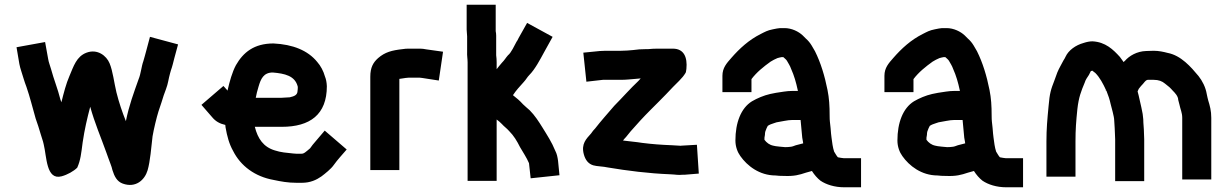

<svg xmlns="http://www.w3.org/2000/svg" viewBox="-20 -734 5198 813"><path d="M50 -534 62 -463C64 -453 66.7 -443 70 -433C76.9 -412.3 82.9 -389.2 92 -366C106.2 -325.5 118.6 -275.3 131 -232C138.3 -211.1 146.4 -187.5 152 -167C156.5 -150.2 161.7 -139.5 165 -123C178.1 -70.8 175 30.3 241 12.5C265.2 6 291.9 -8.9 307 -24C321.3 -55.8 324 -85.2 330 -131C338.2 -186.7 348.9 -232.2 362 -282C380.4 -214.6 407.3 -152.5 430 -89L439 -64C444.5 -47.4 452.8 -30.1 456 -14C464.2 12.4 475.1 34.6 500 43.5C555.1 63.2 593 27.7 605 -13C616 -50.4 620.7 -111.3 626 -157C630.9 -186.3 643.3 -237.7 651 -262L664 -301C670.6 -324.6 675.6 -336.4 683 -357C691.9 -380 693.4 -400 700 -423L704 -437C708.9 -449.9 714.7 -473.6 718 -487L734 -546L615 -578L599 -518C595.7 -506.6 590.7 -486.1 587 -475C578.9 -453.3 576.5 -421.3 567 -399C546.4 -340.6 526.5 -288.3 513 -221C497.6 -259.5 484 -299 473 -343C463.1 -384.1 457.9 -432.7 444 -466C430.7 -498.2 392.4 -528.1 346.5 -511C303.6 -495 291.8 -453.5 274 -412C260 -379.9 250.1 -341.5 240 -301C238.7 -304.3 237.3 -308 236 -312C224.3 -358.8 207.7 -398.2 196 -442C191.2 -459.3 186.5 -468.7 184 -484L171 -556Z M1207 -322C1197.6 -322 1183.1 -320 1173 -320H1063C1066.3 -336.4 1069 -349.2 1075 -368C1084.2 -399.3 1095.7 -427 1135 -427C1186.3 -422.7 1227.8 -412.8 1240 -370C1240 -368.7 1240.3 -367.3 1241 -366C1241 -359.3 1240.7 -354 1240 -350C1240 -330 1223.4 -326.1 1207 -322ZM1364 -369C1363.3 -385 1360.7 -398.7 1356 -410C1349.7 -433.2 1337.7 -455.4 1323 -472C1283.8 -520.2 1220.3 -546.1 1138 -550C1055.5 -550 1009.8 -511.9 979 -458C963.3 -428.8 952.2 -388.9 944 -353V-350L926 -370L833 -290L879 -237C893.1 -220.2 910.5 -210.2 934 -205C934 -201.7 934.3 -198.3 935 -195C941.8 -156.4 950.3 -124.6 967 -95C998.5 -32 1059.1 13.9 1139 28C1169.7 34.6 1199.3 40 1235 40H1259C1293.7 40 1319.9 27.8 1341 13C1356.7 1.3 1382.1 -19.1 1393 -35C1409.8 -58.5 1429.4 -79.2 1448 -101L1355 -181L1315 -134C1307.2 -124.9 1300.4 -117.1 1293 -106C1288.4 -101.4 1273.3 -89.7 1271 -88C1266.3 -84.9 1262.8 -83 1255 -83H1236C1231.3 -83 1226.7 -83.3 1222 -84C1194.2 -86.8 1168.5 -88.8 1144 -97C1095.6 -111.5 1071.6 -146.7 1059 -197H1173C1292.7 -197 1364 -248.8 1364 -369Z M1671 -14V-400L1685 -402C1693.2 -403 1701.2 -405 1709 -405H1758C1760 -405 1763 -404.7 1767 -404L1838 -393L1856 -515L1785 -525C1775.7 -527 1766.7 -528 1758 -528H1709C1701 -528 1693 -527.3 1685 -526C1638.5 -520.8 1610.2 -513.2 1581 -488C1560.4 -469.6 1548 -448.5 1548 -409V-14Z M1958 -580V-514C1957 -500.4 1960 -484.2 1960 -470V32H2083V-228C2092 -221.6 2097.9 -216.1 2105 -209C2115.4 -197.3 2124.6 -191.9 2136 -179C2155.6 -159.4 2168.9 -137.2 2182 -111C2195.1 -88.1 2209.4 -67.8 2220 -43L2227 21L2349 8L2343 -53C2340.7 -69.3 2338.3 -82.2 2331 -96C2316.9 -131.3 2296.6 -162.1 2277 -194C2261.4 -219.3 2244 -246 2223 -267C2211.5 -277.5 2203.6 -283.4 2194 -293C2181.2 -307.4 2168.6 -317.9 2152 -331C2167 -353.5 2180.5 -367.5 2198 -387C2208.7 -398.6 2212.2 -407.2 2221 -416C2245.6 -440.6 2266.7 -481.3 2284 -513L2320 -578L2212 -637L2176 -573C2172.7 -565.7 2169.7 -560.3 2167 -557C2158.7 -542.4 2144.7 -510.3 2131 -500C2121.2 -489 2116.7 -479.7 2105 -468C2095.1 -456.1 2090.5 -451 2083 -441V-470C2083 -480 2082.3 -490 2081 -500V-583C2081 -589.7 2080.3 -596 2079 -602V-714H1956V-609C1956 -599.4 1958 -588.7 1958 -580Z M2829 -528H2763C2750 -528 2737.4 -527.2 2725 -526H2716C2708 -526 2698.3 -525.7 2687 -525L2660 -522C2643.5 -520.6 2628.6 -519 2610 -519H2544C2536 -519 2528 -518.7 2520 -518L2450 -511L2463 -388L2533 -396H2610C2631.4 -396 2651 -398.5 2671 -400L2693 -402C2689.7 -398 2686.3 -394.3 2683 -391C2650.4 -360.6 2611.9 -316.9 2581 -286C2554.1 -254.6 2525 -222.2 2500 -190C2494 -184 2488.3 -177 2483 -169C2462.4 -145.8 2440.4 -125.2 2452 -81C2458.7 -55.7 2472 -40 2492 -34C2505.3 -29.6 2536.3 -29.2 2553 -25C2637.1 -11 2725.6 0.4 2818 4C2845.7 5.2 2847.2 7.9 2870 6H2878L2939 1L2931 -121L2862 -117C2860.7 -116.3 2859.7 -116.3 2859 -117C2853.7 -117 2842.3 -117.7 2825 -119C2778.5 -120.9 2742.7 -123.5 2699 -129C2672.3 -133.5 2643.7 -135.3 2618 -139C2622 -144.3 2626.3 -149.3 2631 -154C2637 -162 2643.5 -170 2650.5 -178C2678.2 -209.7 2703.4 -237.4 2735 -269L2770 -304C2788.8 -322.8 2812.3 -346.9 2830 -366L2856 -392C2867.3 -403.3 2876 -414 2882 -424C2884 -426 2885.5 -432.2 2886.5 -442.5C2891.2 -491 2876.5 -528 2829 -528Z M3162 -344V-399C3183.8 -428.1 3213.4 -451.8 3243 -473L3257 -481C3262.3 -483.7 3267.3 -486 3272 -488C3275.1 -489.6 3286.6 -491.2 3289 -492H3297C3302.5 -486.5 3307.8 -483.4 3312 -477C3318 -466.1 3325.5 -455.4 3330 -442C3342.6 -414.2 3351 -384.8 3358 -352C3358 -350.7 3358.3 -349.7 3359 -349H3336C3310 -349 3290.2 -344.2 3266 -341L3241 -336C3213.6 -329.7 3186.1 -317.9 3164 -305C3117 -275.9 3094 -213.8 3094 -139C3094 -113 3102.9 -89.5 3115 -73C3143.5 -32.3 3195.6 9 3264 9C3272.7 10.3 3285 11 3301 11C3342.4 12.6 3363.4 6.9 3393 -3L3418 -10C3427.8 5.7 3441.2 21.1 3454 31C3478.1 47.6 3514.4 59 3554 59H3626V-64H3554C3547.5 -64 3535 -66.8 3528 -68C3522.3 -73.7 3516.4 -85.4 3512 -92C3506.2 -109.5 3503.4 -131.9 3501 -151L3499 -168C3498.3 -172 3497.7 -180 3497 -192C3494.6 -217.5 3493 -220.1 3493 -244C3493 -285.9 3491 -317.8 3484 -353C3472 -413.1 3455.3 -468.4 3431 -517L3417 -541C3410.3 -552.3 3402 -562.3 3392 -571L3379 -584C3361.5 -600.4 3332.7 -615 3302 -615H3283C3275 -614.3 3265 -612.7 3253 -610C3229.3 -605.5 3218.8 -598.9 3201 -590C3151.3 -565.1 3111.4 -528.6 3076.5 -488.5C3057.1 -466.3 3039 -447 3039 -413V-344ZM3370 -226C3372 -207.8 3375.2 -169.4 3377 -151L3380 -134C3380 -132 3380.3 -129.7 3381 -127L3350 -119C3343.4 -116.2 3331.7 -112 3323 -112C3319.7 -111.3 3313.3 -111 3304 -111C3292.7 -111.7 3285.3 -112.3 3282 -113C3279.3 -113 3273.7 -113.7 3265 -115L3255 -117C3237.9 -120.4 3226.2 -129.8 3217 -142V-151C3217.7 -154.3 3218.3 -158.3 3219 -163C3219 -174.7 3221.3 -180.3 3226 -191L3231 -201C3237.2 -205.7 3248.8 -209.9 3256 -212L3268 -216C3287.8 -218.8 3313.9 -226 3336 -226Z M3848 -344V-399C3869.8 -428.1 3899.4 -451.8 3929 -473L3943 -481C3948.3 -483.7 3953.3 -486 3958 -488C3961.1 -489.6 3972.6 -491.2 3975 -492H3983C3988.5 -486.5 3993.8 -483.4 3998 -477C4004 -466.1 4011.5 -455.4 4016 -442C4028.6 -414.2 4037 -384.8 4044 -352C4044 -350.7 4044.3 -349.7 4045 -349H4022C3996 -349 3976.2 -344.2 3952 -341L3927 -336C3899.6 -329.7 3872.1 -317.9 3850 -305C3803 -275.9 3780 -213.8 3780 -139C3780 -113 3788.9 -89.5 3801 -73C3829.5 -32.3 3881.6 9 3950 9C3958.7 10.3 3971 11 3987 11C4028.4 12.6 4049.4 6.9 4079 -3L4104 -10C4113.8 5.7 4127.2 21.1 4140 31C4164.1 47.6 4200.4 59 4240 59H4312V-64H4240C4233.5 -64 4221 -66.8 4214 -68C4208.3 -73.7 4202.4 -85.4 4198 -92C4192.2 -109.5 4189.4 -131.9 4187 -151L4185 -168C4184.3 -172 4183.7 -180 4183 -192C4180.6 -217.5 4179 -220.1 4179 -244C4179 -285.9 4177 -317.8 4170 -353C4158 -413.1 4141.3 -468.4 4117 -517L4103 -541C4096.3 -552.3 4088 -562.3 4078 -571L4065 -584C4047.5 -600.4 4018.7 -615 3988 -615H3969C3961 -614.3 3951 -612.7 3939 -610C3915.3 -605.5 3904.8 -598.9 3887 -590C3837.3 -565.1 3797.4 -528.6 3762.5 -488.5C3743.1 -466.3 3725 -447 3725 -413V-344ZM4056 -226C4058 -207.8 4061.2 -169.4 4063 -151L4066 -134C4066 -132 4066.3 -129.7 4067 -127L4036 -119C4029.4 -116.2 4017.7 -112 4009 -112C4005.7 -111.3 3999.3 -111 3990 -111C3978.7 -111.7 3971.3 -112.3 3968 -113C3965.3 -113 3959.7 -113.7 3951 -115L3941 -117C3923.9 -120.4 3912.2 -129.8 3903 -142V-151C3903.7 -154.3 3904.3 -158.3 3905 -163C3905 -174.7 3907.3 -180.3 3912 -191L3917 -201C3923.2 -205.7 3934.8 -209.9 3942 -212L3954 -216C3973.8 -218.8 3999.9 -226 4022 -226Z M4821 -229C4820.3 -242.3 4817.7 -259 4813 -279C4806.2 -306.3 4804.1 -322 4797 -347L4802 -358C4805.8 -363.8 4816.8 -375.8 4820 -379C4824.3 -384 4829.5 -391.8 4836 -395C4837.3 -395 4838.7 -395.3 4840 -396H4865C4886 -396 4901 -390.2 4913 -380C4927.9 -368.9 4935.1 -362.4 4946 -350C4954.6 -341.4 4969 -326.7 4969 -311C4970.3 -305.7 4972 -299.3 4974 -292C4978.1 -271.4 4986 -257 4986 -235V26H5109V-235C5109 -264.7 5103.2 -285.7 5096 -309L5093 -321C5091.7 -326.3 5090.7 -331 5090 -335C5085 -365.1 5071.1 -391.6 5055 -412C5023.1 -450.3 4981 -499.3 4924 -510C4907.3 -514.5 4886.6 -519 4865 -519C4857 -519 4846.3 -518.7 4833 -518C4794.2 -516.8 4761.6 -497.7 4743 -476C4741 -474.7 4739.3 -473 4738 -471C4732.7 -479 4727.3 -486.3 4722 -493C4693.8 -524 4661.1 -556.2 4606 -559C4594.7 -559 4582 -556.7 4568 -552C4535.1 -543 4504.5 -521.2 4492 -494C4490 -489.3 4487 -484 4483 -478C4474.4 -460.8 4464.8 -446 4457 -427L4445 -394C4429.6 -354.5 4424.8 -339.9 4420 -284C4414.7 -228.1 4411 -189.7 4411 -135V14H4534V-135C4534 -185.8 4536.6 -219.2 4542 -272C4547.8 -322.8 4557.6 -347 4573 -384C4576.7 -396.8 4584.2 -406.4 4591 -417L4599 -433C4600.3 -433.7 4601.7 -434 4603 -434C4603.7 -434.7 4604.3 -435 4605 -435C4608.9 -431.1 4614.9 -428.1 4618 -425C4636.9 -406.1 4651.1 -379.1 4663 -353L4662 -351L4665 -350C4665 -349.3 4665.3 -348.3 4666 -347C4672.6 -331.3 4678.9 -312 4683 -293C4686.2 -279.3 4698 -240.5 4698 -224L4700 -192C4700.7 -183.3 4701 -175.7 4701 -169C4701.7 -161 4702 -152.7 4702 -144V33H4825V-144C4825 -153.3 4824.7 -162.3 4824 -171C4824 -189.7 4821 -211 4821 -229Z"/></svg>

Font: Tape
Style: Regular
Weight: 500
Foundry: Cannot Into Space Fonts
Version: Version 0.97